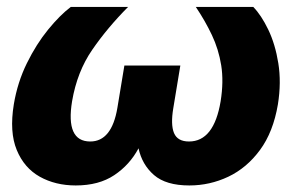

<svg xmlns="http://www.w3.org/2000/svg" viewBox="-20 -536 864 563"><path d="M202.1 7.8Q142.6 7.8 96.7 -17.8Q50.8 -43.5 29.1 -96.2Q7.3 -148.9 20.5 -230Q31.2 -294.4 58.8 -350.6Q86.4 -406.7 121.1 -449.2Q155.8 -491.7 187.5 -515.6H355.5Q294.9 -454.6 250.5 -390.1Q206.1 -325.7 191.4 -239.3Q171.9 -121.1 244.6 -121.1Q307.6 -121.1 324.2 -219.7L344.7 -343.8H508.8L488.3 -219.7Q480 -170.9 490.2 -146Q500.5 -121.1 534.2 -121.1Q607.4 -121.1 627 -239.3Q636.2 -296.9 628.7 -344.2Q621.1 -391.6 601.3 -433.3Q581.5 -475.1 554.2 -515.6H722.7Q746.1 -491.7 766.6 -449.2Q787.1 -406.7 796.1 -350.6Q805.2 -294.4 794.9 -230Q781.2 -148.9 742.4 -96.2Q703.6 -43.5 649.4 -17.8Q595.2 7.8 535.2 7.8Q466.8 7.8 431.6 -22.7Q396.5 -53.2 386.2 -101.1Q360.4 -52.7 315.2 -22.5Q270 7.8 202.1 7.8Z"/></svg>

Font: Inter Display ExtraBold
Style: Italic
Weight: 800
Italic angle: -9.39999°
Designer: Rasmus Andersson
Foundry: rsms
Version: Version 4.000;git-a52131595